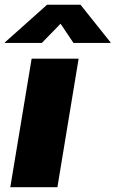

<svg xmlns="http://www.w3.org/2000/svg" viewBox="-40 -780 481 800"><path d="M2.9 0 91.8 -535.6H287.6L199.2 0ZM134.3 -601.1H-20V-603L156.2 -760.3H295.4L420.9 -603L420.4 -601.1H266.1L212.4 -681.2Z"/></svg>

Font: Inter 20pt Black
Style: Italic
Weight: 900
Italic angle: -9.3988°
Version: Version 4.001;git-66647c0bb